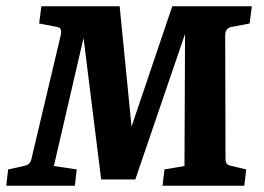

<svg xmlns="http://www.w3.org/2000/svg" viewBox="-25 -593 843 613"><path d="M695 -84Q695 -67 711 -64L761 -52L755 0H494L500 -52L564 -63L566 -541H585L407 -20H298L233 -542H258L147 -63L220 -52L214 0H-5L1 -52L55 -64Q63 -66 68 -71Q73 -76 75 -84L169 -481Q172 -494 168.5 -500Q165 -506 157 -507L100 -518L107 -573H357L402 -118H371L525 -573H779L772 -518L714 -507Q704 -505 699 -498Q694 -491 694 -480Z"/></svg>

Font: Yrsa
Style: Italic
Weight: 400
Italic angle: -7.10001°
Designer: Anna Giedrys (Yrsa+Rasa design), David Brezina (Yrsa art-direction, Rasa art-direction, design)
Foundry: Rosetta Type Foundry
Version: Version 2.004